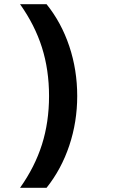

<svg xmlns="http://www.w3.org/2000/svg" viewBox="-20 -790 540 920"><path d="M203 110H76Q147 10 181 -97.5Q215 -205 215 -330Q215 -455 181 -562.5Q147 -670 76 -770H203Q274 -682 312 -568.5Q350 -455 350 -330Q350 -206 312 -92.5Q274 21 203 110Z"/></svg>

Font: M PLUS Code Latin
Style: Bold
Weight: 700
Designer: Coji Morishita
Foundry: UNDERFOREST DESIGN
Version: Version 1.002; ttfautohint (v1.8.3)